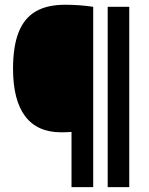

<svg xmlns="http://www.w3.org/2000/svg" viewBox="-20 -768 612 788"><path d="M273.5 -226.5Q250.5 -225 231 -225Q133 -225 83.2 -291Q33.5 -357 33.5 -486Q33.5 -577 56.2 -635Q79 -693 126 -720.8Q173 -748.5 247 -748.5Q306.5 -748.5 362.5 -740V0H273.5ZM422 0V-740H510.5V0Z"/></svg>

Font: Encode Sans Condensed SemiBold
Style: Regular
Weight: 600
Width: 3
Designer: Multiple Designers
Foundry: Impallari Type
Version: Version 2.000